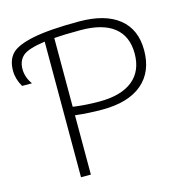

<svg xmlns="http://www.w3.org/2000/svg" viewBox="-208 -841 902 941"><g transform="rotate(-15 243.5 -370.0)"><path d="M88 -688Q2 -676 -25 -652Q-52 -628 -52 -586Q-52 -544 -25 -507H-75Q-99 -548 -99 -590Q-99 -644 -70 -675Q-41 -706 42 -723Q125 -740 275 -740Q408 -740 478 -683.5Q548 -627 548 -522Q548 -412 477.5 -352.5Q407 -293 275 -293Q207 -293 138 -301V0H88ZM138 -693V-344Q201 -335 272 -335Q382 -335 440.5 -382Q499 -429 499 -518Q499 -606 441.5 -651.5Q384 -697 272 -697Q187 -697 138 -693Z"/></g></svg>

Font: M PLUS 1p Light
Style: Regular
Weight: 300
Version: Version 1.061